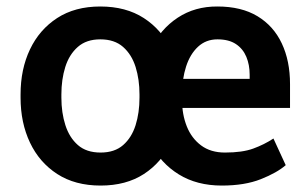

<svg xmlns="http://www.w3.org/2000/svg" viewBox="-20 -558 944 588"><path d="M288.1 10.3Q210 10.3 155.3 -25.1Q100.6 -60.5 71.8 -121.3Q43 -182.1 43 -258.8V-269Q43 -346.2 71.8 -406.7Q100.6 -467.3 155 -502.7Q209.5 -538.1 287.1 -538.1Q365.7 -538.1 420.4 -502.7Q475.1 -467.3 503.7 -406.7Q532.2 -346.2 532.2 -269V-258.8Q532.2 -182.1 503.7 -121.3Q475.1 -60.5 420.7 -25.1Q366.2 10.3 288.1 10.3ZM288.1 -90.8Q331.1 -90.8 357.2 -113.8Q383.3 -136.7 395.3 -174.8Q407.2 -212.9 407.2 -258.8V-269Q407.2 -314.5 395.3 -352.8Q383.3 -391.1 356.9 -414.3Q330.6 -437.5 287.1 -437.5Q244.6 -437.5 218.3 -414.3Q191.9 -391.1 179.9 -352.8Q168 -314.5 168 -269V-258.8Q168 -212.9 180.2 -174.8Q192.4 -136.7 218.5 -113.8Q244.6 -90.8 288.1 -90.8ZM659.2 10.3Q583 10.3 527.6 -23.9Q472.2 -58.1 442.1 -117.2Q412.1 -176.3 412.1 -250.5V-270.5Q412.1 -347.7 441.9 -408.4Q471.7 -469.2 524.4 -503.9Q577.1 -538.6 646 -538.1Q719.2 -538.1 768.6 -508.3Q817.9 -478.5 843 -425Q868.2 -371.6 868.2 -300.3V-227.5H471.2V-316.4H744.6V-329.1Q744.6 -359.4 734.4 -384Q724.1 -408.7 702.4 -423.1Q680.7 -437.5 646 -437.5Q610.8 -437.5 586.4 -414.8Q562 -392.1 549.8 -354Q537.6 -315.9 537.6 -270.5V-250.5Q537.6 -207.5 552 -171.1Q566.4 -134.8 595.7 -112.8Q625 -90.8 668.9 -90.8Q722.2 -90.8 755.6 -103Q789.1 -115.2 817.4 -133.8L855 -52.2Q828.1 -28.8 778.8 -9.3Q729.5 10.3 659.2 10.3Z"/></svg>

Font: Heebo SemiBold
Style: Regular
Weight: 600
Designer: Oded Ezer
Foundry: Ezer Type House
Version: Version 3.100